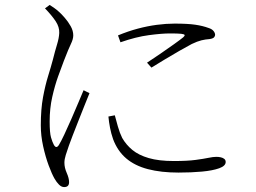

<svg xmlns="http://www.w3.org/2000/svg" viewBox="-20 -742 1040 781"><path d="M241 19Q230 19 220 9Q210 -1 202 -15Q191 -34 178 -69Q165 -104 155.5 -147Q146 -190 146 -232Q146 -298 155 -346.5Q164 -395 175.5 -432Q187 -469 195 -499Q204 -535 212 -561Q220 -587 221 -608Q222 -632 206.5 -655.5Q191 -679 163 -708L182 -722Q193 -715 202 -708.5Q211 -702 221 -693Q230 -685 243.5 -669.5Q257 -654 267.5 -635.5Q278 -617 278 -598Q278 -583 268.5 -563.5Q259 -544 240 -495Q230 -469 216.5 -431.5Q203 -394 192.5 -347.5Q182 -301 182 -248Q182 -202 187.5 -183Q193 -164 199 -153Q209 -135 220 -153Q228 -166 241.5 -194.5Q255 -223 270 -257.5Q285 -292 298.5 -324Q312 -356 320 -375L344 -363Q336 -344 324 -313.5Q312 -283 299 -250.5Q286 -218 275.5 -190.5Q265 -163 260 -149Q253 -129 247.5 -111.5Q242 -94 242 -80Q242 -60 251.5 -38.5Q261 -17 261 -1Q261 19 241 19ZM706 -40Q635 -40 581.5 -54Q528 -68 493 -98Q458 -128 440 -176Q432 -199 427.5 -222.5Q423 -246 421 -268L447 -273Q452 -254 459.5 -227.5Q467 -201 477 -181Q493 -153 518.5 -132Q544 -111 585 -99Q626 -87 687 -87Q742 -87 775.5 -91.5Q809 -96 828 -100Q847 -104 860 -104Q870 -104 878.5 -102Q887 -100 892.5 -95.5Q898 -91 898 -83Q898 -67 871.5 -57.5Q845 -48 801.5 -44Q758 -40 706 -40ZM578 -487Q601 -502 631 -522.5Q661 -543 687.5 -562Q714 -581 725 -590Q732 -596 731 -599.5Q730 -603 717 -604.5Q704 -606 672 -606Q638 -606 585.5 -599Q533 -592 470 -570L460 -598Q501 -615 540.5 -625.5Q580 -636 618 -641Q656 -646 690 -646Q743 -646 774 -641.5Q805 -637 829 -628Q842 -624 848.5 -616Q855 -608 855 -600Q855 -595 850.5 -590Q846 -585 832 -583Q816 -582 799.5 -578Q783 -574 760 -563Q739 -552 709.5 -535Q680 -518 650 -500Q620 -482 596 -467Z"/></svg>

Font: Noto Serif SC ExtraLight ExtraLight
Style: Regular
Weight: 250
Version: Version 2.002-H1;hotconv 1.1.0;makeotfexe 2.6.0